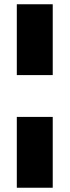

<svg xmlns="http://www.w3.org/2000/svg" viewBox="-20 -880 326 900"><path d="M58.8 -528H227.2V-860H58.8ZM58.8 0H227.2V-332H58.8Z"/></svg>

Font: Hussar
Style: BdWide
Weight: 700
Foundry: Cannot Into Space Fonts
Version: Version 2.00